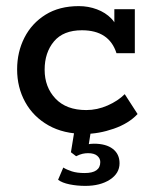

<svg xmlns="http://www.w3.org/2000/svg" viewBox="-20 -428 500 628"><path d="M257 10Q188 10 138.5 -18Q89 -46 62.5 -94Q36 -142 36 -201Q36 -258 60 -305Q84 -352 129 -380Q174 -408 238 -408Q269 -408 297 -397.5Q325 -387 344 -367.5Q363 -348 365 -322L354 -320V-398H421V-254H361Q337 -329 248 -329Q187 -329 156.5 -292.5Q126 -256 126 -200Q126 -143 161.5 -105.5Q197 -68 262 -68Q298 -68 332 -83Q366 -98 388 -120L430 -55Q401 -24 352 -7Q303 10 257 10ZM259 180Q232 180 207.5 175Q183 170 170 160L187 120Q198 127 215 132.5Q232 138 257 138Q308 138 308 102Q308 90 298 81.5Q288 73 268 73Q259 73 250 75Q241 77 229 83L212 70L225 -10H279L268 59L243 52Q254 47 265 44.5Q276 42 287 42Q327 42 349 59Q371 76 371 106Q371 139 339.5 159.5Q308 180 259 180Z"/></svg>

Font: Rokkitt SemiBold Medium
Style: Regular
Weight: 500
Version: Version 3.103